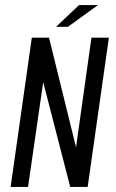

<svg xmlns="http://www.w3.org/2000/svg" viewBox="-20 -740 460 760"><path d="M22 0 106 -591H174L281 -157L342 -591H411L327 0H258L151 -415L91 0ZM202 -634 293 -720H368L249 -634Z"/></svg>

Font: Alumni Sans Thin Medium
Style: Italic
Weight: 500
Italic angle: -8°
Version: Version 1.016